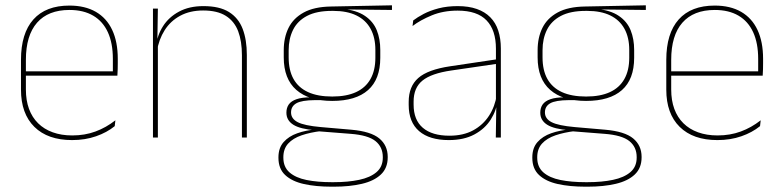

<svg xmlns="http://www.w3.org/2000/svg" viewBox="-20 -518 2945 723"><path d="M251.5 9.5Q160 9.5 109.5 -40.2Q59 -90 59 -180.5V-292.5Q59 -392.5 105.8 -444.8Q152.5 -497 241.5 -497Q300 -497 340.8 -473.5Q381.5 -450 402.5 -405.2Q423.5 -360.5 423.5 -296.5V-279.5Q423.5 -268.5 423.2 -257.5Q423 -246.5 422 -233H405Q405 -250.5 405 -266.5Q405 -282.5 405 -296Q405 -355.5 386.2 -396.5Q367.5 -437.5 331 -459Q294.5 -480.5 241.5 -480.5Q161.5 -480.5 119.5 -432.5Q77.5 -384.5 77.5 -292.5V-243.5V-239.5V-181Q77.5 -140 89.2 -108Q101 -76 123.5 -53.8Q146 -31.5 178.5 -19.8Q211 -8 252 -8Q299.5 -8 339.5 -22.8Q379.5 -37.5 414.5 -65L412 -43Q382.5 -19 341.5 -4.8Q300.5 9.5 251.5 9.5ZM67.5 -233V-249.5H415.5V-233Z M891 0V-310Q891 -363 876.8 -400.5Q862.5 -438 830.5 -458.2Q798.5 -478.5 745 -478.5Q695.5 -478.5 658.8 -458.8Q622 -439 600 -404.2Q578 -369.5 571 -325L562 -344H567.5Q572 -385 593.8 -419.2Q615.5 -453.5 654 -474.2Q692.5 -495 746 -495Q806.5 -495 842.2 -472.8Q878 -450.5 893.8 -409.2Q909.5 -368 909.5 -311V0ZM556 0V-485.5H574.5L572.5 -358.5H574.5V0Z M1231 -138Q1143 -138 1095.8 -179.5Q1048.5 -221 1048.5 -302V-329Q1048.5 -376.5 1066.5 -413Q1084.5 -449.5 1123.8 -471Q1163 -492.5 1226.5 -493.5L1456 -498V-480.5L1269 -482.5L1268.5 -485Q1323 -479.5 1354.2 -458.2Q1385.5 -437 1398.8 -404Q1412 -371 1412 -330V-300.5Q1412 -219.5 1366 -178.8Q1320 -138 1231 -138ZM1228.5 168H1237Q1291 168 1332.5 159.2Q1374 150.5 1397.8 130.2Q1421.5 110 1421.5 75.5V73.5Q1421.5 35.5 1393.8 13.2Q1366 -9 1301 -14L1173.5 -24L1190 -24.5Q1148 -19.5 1115.8 -8.5Q1083.5 2.5 1065.2 22.5Q1047 42.5 1047 74V75.5Q1047 111 1070.2 131.2Q1093.5 151.5 1134.5 159.8Q1175.5 168 1228.5 168ZM1228.5 185Q1169.5 185 1124.5 175Q1079.5 165 1054 141.2Q1028.5 117.5 1028.5 76.5V74.5Q1028.5 39 1048 17Q1067.5 -5 1099.5 -16.2Q1131.5 -27.5 1169 -30.5L1168 -27.5Q1110 -32 1084.2 -48.5Q1058.5 -65 1058.5 -93.5V-94Q1058.5 -112 1067.5 -124.8Q1076.5 -137.5 1096.8 -144.5Q1117 -151.5 1149.5 -151.5V-158L1205 -141H1166.5Q1115.5 -140.5 1095.8 -129Q1076 -117.5 1076 -95V-94.5Q1076 -71 1101 -58Q1126 -45 1188 -39.5L1303.5 -29.5Q1376.5 -23 1408.2 3.2Q1440 29.5 1440 72.5V74.5Q1440 115 1414.2 139.2Q1388.5 163.5 1342.8 174.2Q1297 185 1237 185ZM1231 -154.5Q1284.5 -154.5 1320.5 -171Q1356.5 -187.5 1375 -220.2Q1393.5 -253 1393.5 -300.5V-330Q1393.5 -376.5 1375.5 -409.5Q1357.5 -442.5 1322.2 -459.8Q1287 -477 1235 -477H1230Q1172 -477 1136 -458Q1100 -439 1083.5 -405.5Q1067 -372 1067 -329V-302Q1067 -253.5 1085.2 -220.8Q1103.5 -188 1140 -171.2Q1176.5 -154.5 1231 -154.5Z M1847 0 1849 -128 1847.5 -131.5V-292V-334.5Q1847.5 -404.5 1812.2 -441.2Q1777 -478 1703.5 -478Q1649 -478 1606 -460.2Q1563 -442.5 1533.5 -420L1536 -441Q1551.5 -453 1575.2 -465.5Q1599 -478 1631.2 -486.5Q1663.5 -495 1703.5 -495Q1745 -495 1775.5 -484.2Q1806 -473.5 1826.2 -453Q1846.5 -432.5 1856.2 -402.8Q1866 -373 1866 -335V0ZM1670 9.5Q1597.5 9.5 1558.2 -24.2Q1519 -58 1519 -123V-134.5Q1519 -192.5 1555 -224.2Q1591 -256 1675.5 -268.5L1856.5 -295.5L1857 -278.5L1679 -252.5Q1604 -241.5 1570.8 -214.5Q1537.5 -187.5 1537.5 -135.5V-124Q1537.5 -66.5 1572.2 -36.8Q1607 -7 1672.5 -7Q1724.5 -7 1761.8 -27.2Q1799 -47.5 1821.5 -82.2Q1844 -117 1850.5 -160.5L1860 -142H1854Q1850 -102.5 1828 -67.8Q1806 -33 1766.5 -11.8Q1727 9.5 1670 9.5Z M2187 -138Q2099 -138 2051.8 -179.5Q2004.5 -221 2004.5 -302V-329Q2004.5 -376.5 2022.5 -413Q2040.5 -449.5 2079.8 -471Q2119 -492.5 2182.5 -493.5L2412 -498V-480.5L2225 -482.5L2224.5 -485Q2279 -479.5 2310.2 -458.2Q2341.5 -437 2354.8 -404Q2368 -371 2368 -330V-300.5Q2368 -219.5 2322 -178.8Q2276 -138 2187 -138ZM2184.5 168H2193Q2247 168 2288.5 159.2Q2330 150.5 2353.8 130.2Q2377.5 110 2377.5 75.5V73.5Q2377.5 35.5 2349.8 13.2Q2322 -9 2257 -14L2129.5 -24L2146 -24.5Q2104 -19.5 2071.8 -8.5Q2039.5 2.5 2021.2 22.5Q2003 42.5 2003 74V75.5Q2003 111 2026.2 131.2Q2049.5 151.5 2090.5 159.8Q2131.5 168 2184.5 168ZM2184.5 185Q2125.5 185 2080.5 175Q2035.5 165 2010 141.2Q1984.5 117.5 1984.5 76.5V74.5Q1984.5 39 2004 17Q2023.5 -5 2055.5 -16.2Q2087.5 -27.5 2125 -30.5L2124 -27.5Q2066 -32 2040.2 -48.5Q2014.5 -65 2014.5 -93.5V-94Q2014.5 -112 2023.5 -124.8Q2032.5 -137.5 2052.8 -144.5Q2073 -151.5 2105.5 -151.5V-158L2161 -141H2122.5Q2071.5 -140.5 2051.8 -129Q2032 -117.5 2032 -95V-94.5Q2032 -71 2057 -58Q2082 -45 2144 -39.5L2259.5 -29.5Q2332.5 -23 2364.2 3.2Q2396 29.5 2396 72.5V74.5Q2396 115 2370.2 139.2Q2344.5 163.5 2298.8 174.2Q2253 185 2193 185ZM2187 -154.5Q2240.5 -154.5 2276.5 -171Q2312.5 -187.5 2331 -220.2Q2349.5 -253 2349.5 -300.5V-330Q2349.5 -376.5 2331.5 -409.5Q2313.5 -442.5 2278.2 -459.8Q2243 -477 2191 -477H2186Q2128 -477 2092 -458Q2056 -439 2039.5 -405.5Q2023 -372 2023 -329V-302Q2023 -253.5 2041.2 -220.8Q2059.5 -188 2096 -171.2Q2132.5 -154.5 2187 -154.5Z M2681.5 9.5Q2590 9.5 2539.5 -40.2Q2489 -90 2489 -180.5V-292.5Q2489 -392.5 2535.8 -444.8Q2582.5 -497 2671.5 -497Q2730 -497 2770.8 -473.5Q2811.5 -450 2832.5 -405.2Q2853.5 -360.5 2853.5 -296.5V-279.5Q2853.5 -268.5 2853.2 -257.5Q2853 -246.5 2852 -233H2835Q2835 -250.5 2835 -266.5Q2835 -282.5 2835 -296Q2835 -355.5 2816.2 -396.5Q2797.5 -437.5 2761 -459Q2724.5 -480.5 2671.5 -480.5Q2591.5 -480.5 2549.5 -432.5Q2507.5 -384.5 2507.5 -292.5V-243.5V-239.5V-181Q2507.5 -140 2519.2 -108Q2531 -76 2553.5 -53.8Q2576 -31.5 2608.5 -19.8Q2641 -8 2682 -8Q2729.5 -8 2769.5 -22.8Q2809.5 -37.5 2844.5 -65L2842 -43Q2812.5 -19 2771.5 -4.8Q2730.5 9.5 2681.5 9.5ZM2497.5 -233V-249.5H2845.5V-233Z"/></svg>

Font: Anek Bangla Thin
Style: Regular
Weight: 250
Designer: Sulekha Rajkumar (Bangla), Yesha Goshar (Latin)
Foundry: Ek Type
Version: Version 1.003